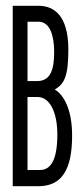

<svg xmlns="http://www.w3.org/2000/svg" viewBox="-20 -643 290 663"><path d="M24 0H112C193 0 229 -56 229 -175C229 -264 201 -315 169 -334C203 -353 216 -382 216 -472C216 -589 167 -623 113 -623H24ZM75 -363V-568H113C153 -568 167 -519 167 -464C167 -407 157 -363 108 -363ZM75 -56V-308H110C153 -308 178 -253 178 -179C178 -92 156 -56 118 -56Z"/></svg>

Font: Inconsolata UltraCondensed Thin
Style: Regular
Weight: 100
Width: 1
Monospace: yes
Designer: Raph Levien, Cyreal, Brenton Simpson
Foundry: Raph Levien, Cyreal, Google
Version: Version 3.100